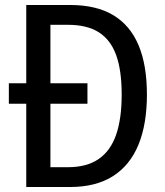

<svg xmlns="http://www.w3.org/2000/svg" viewBox="-20 -750 660 770"><path d="M330.7 -334H15.5V-416.2H330.7ZM85.3 0V-730H182.2V0ZM252.5 -650.5H137.8V-730H260.5Q366.5 -730 434.2 -689.2Q502 -648.5 535.6 -568.8Q569.2 -489.2 569.2 -370.8Q569.2 -252 535.3 -169.7Q501.5 -87.3 433.2 -43.7Q364.8 0 260.5 0H137.8V-79.5H252.5Q327.8 -79.5 375.4 -112.1Q423 -144.7 445.5 -209.1Q468 -273.5 468 -370.8Q468 -467.8 445.8 -529.2Q423.5 -590.7 376.1 -620.6Q328.7 -650.5 252.5 -650.5Z"/></svg>

Font: Monaspace Neon Var ExtraLight
Style: Regular
Weight: 200
Designer: Riley Cran and the Lettermatic Team
Version: Version 1.200 (Monaspace Neon Var)